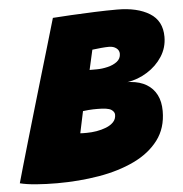

<svg xmlns="http://www.w3.org/2000/svg" viewBox="-75 -700 712 746"><g transform="rotate(-5 281.0 -327.0)"><path d="M-26.5 -13.5Q-21 -33 -8.8 -75.8Q3.5 -118.5 20 -175.2Q36.5 -232 55 -294.8Q73.5 -357.5 91.2 -417.8Q109 -478 123.8 -527.8Q138.5 -577.5 147.5 -608.5Q156.5 -639.5 157.5 -642.5Q186 -644.5 229.5 -647Q273 -649.5 320.5 -651.2Q368 -653 408.5 -653Q487.5 -653 535.2 -623.5Q583 -594 583 -531.5Q583 -489.5 560.8 -455Q538.5 -420.5 502.2 -397.8Q466 -375 424 -368.5Q426.5 -368.5 429.5 -368.5Q432.5 -368.5 437 -368Q473 -365 498.5 -349.8Q524 -334.5 537.5 -308.2Q551 -282 551 -245Q551 -178.5 516 -132Q481 -85.5 420.5 -56.5Q360 -27.5 282 -14.2Q204 -1 118.5 -1Q75.5 -1 37 -4Q-1.5 -7 -26.5 -13.5ZM224.5 -186.5Q229 -186 235.8 -186Q242.5 -186 250.5 -186Q268.5 -186 288.2 -189.2Q308 -192.5 325.8 -199.5Q343.5 -206.5 354.5 -218Q365.5 -229.5 365.5 -246.5Q365.5 -258 352.8 -266.5Q340 -275 299 -275Q290.5 -275 282 -274.8Q273.5 -274.5 264 -273.8Q254.5 -273 242.5 -271.5ZM282 -428.5Q289.5 -428.5 296.2 -428.5Q303 -428.5 309.5 -428.5Q330.5 -428.5 352.5 -433.8Q374.5 -439 389.5 -450.5Q404.5 -462 404.5 -481Q404.5 -494.5 393.2 -503Q382 -511.5 364.5 -511.5Q352 -511.5 333.8 -509.8Q315.5 -508 299.5 -506Z"/></g></svg>

Font: Grandstander Thin Black
Style: Italic
Weight: 900
Italic angle: -15°
Version: Version 1.200